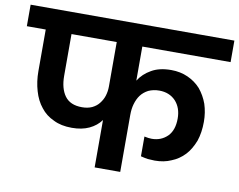

<svg xmlns="http://www.w3.org/2000/svg" viewBox="-101 -847 1186 953"><g transform="rotate(10 492.5 -370.0)"><path d="M317.9 -283.2Q346.7 -283.2 368.2 -293Q390.1 -303.7 402.8 -319.8Q418.5 -339.4 424.8 -359.9Q432.1 -382.8 432.1 -408.2V-631.8H204.1V-421.9Q204.1 -357.9 231 -320.8Q258.3 -283.2 317.9 -283.2ZM-21 -631.8V-740.2H1005.9V-631.8H561V-460Q584 -496.6 624 -519Q663.1 -542 723.1 -542Q769 -542 807.1 -524.9Q845.2 -507.8 872.1 -478Q898.9 -445.3 913.1 -405.8Q926.8 -363.8 926.8 -316.9Q926.8 -262.7 912.1 -219.2Q894 -173.3 868.2 -146Q839.4 -115.7 801.8 -101.1Q766.1 -85 719.2 -85Q708.5 -85 684.1 -86.9Q674.3 -87.9 648.9 -94.2V-193.8Q670.9 -189 686 -189Q733.9 -189 766.1 -221.2Q795.9 -252.4 795.9 -310.1Q795.9 -364.3 765.1 -397.9Q733.4 -431.2 682.1 -431.2Q652.8 -431.2 627.9 -419.9Q604.5 -407.7 589.8 -388.2Q575.7 -369.1 567.9 -341.8Q561 -317.9 561 -287.1V0H432.1V-238.8Q410.2 -208.5 373 -190.9Q336.4 -173.8 286.1 -173.8Q231.4 -173.8 193.8 -192.9Q153.3 -210.9 127.9 -244.1Q101.1 -276.9 87.9 -323.2Q74.2 -369.6 74.2 -421.9V-631.8Z"/></g></svg>

Font: PoppinsZ SemiBold
Style: Regular
Weight: 600
Designer: Ninad Kale (Devanagari), Jonny Pinhorn (Latin)
Foundry: Indian Type Foundry
Version: Version 3.002;FEAKit 1.0